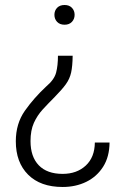

<svg xmlns="http://www.w3.org/2000/svg" viewBox="-20 -558 499 765"><path d="M277.3 -499Q277.3 -482.4 266.6 -470.9Q255.9 -459.5 237.3 -459.5Q218.3 -459.5 207.5 -470.9Q196.8 -482.4 196.8 -499Q196.8 -515.6 207.5 -526.9Q218.3 -538.1 237.3 -538.1Q255.9 -538.1 266.6 -526.9Q277.3 -515.6 277.3 -499ZM210.9 -335.9H269.5Q269 -294.4 263.4 -269Q257.8 -243.7 242.4 -222.4Q227.1 -201.2 197.8 -171.4Q172.4 -146 150.4 -122.1Q128.4 -98.1 115 -68.4Q101.6 -38.6 101.6 4.4Q101.6 66.4 134.5 100.6Q167.5 134.8 229.5 134.8Q286.1 134.8 321.8 101.6Q357.4 68.4 357.9 9.8H416.5Q416 66.9 390.9 106.4Q365.7 146 323.7 166.5Q281.7 187 229.5 187Q141.1 187 92 137.9Q43 88.9 43 4.9Q43 -65.4 79.1 -116.7Q115.2 -168 164.6 -213.9Q196.3 -240.7 203.6 -268.8Q210.9 -296.9 210.9 -335.9Z"/></svg>

Font: Vazirmatn UI ExtraLight
Style: Regular
Weight: 200
Designer: Saber Rastikerdar
Foundry: Saber Rastikerdar
Version: Version 33.003